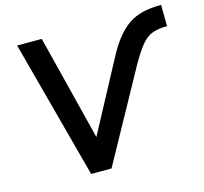

<svg xmlns="http://www.w3.org/2000/svg" viewBox="-105 -846 1023 964"><g transform="rotate(-15 406.5 -364.5)"><path d="M253 0 61 -719H189L335 -138H308L514 -523Q544 -582 575 -622Q606 -662 640 -685.5Q674 -709 716 -719Q758 -729 812 -729L813 -618Q767 -618 736 -606.5Q705 -595 678.5 -562.5Q652 -530 619 -472L359 0Z"/></g></svg>

Font: Nunitoga
Style: Bold Italic
Weight: 700
Italic angle: -9°
Designer: Vernon Adams
Foundry: Vernon Adams
Version: Version 1.0